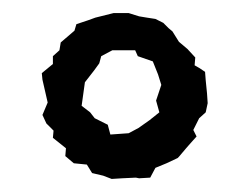

<svg xmlns="http://www.w3.org/2000/svg" viewBox="-20 -693 382 294"><path d="M210 -421 193 -420 188 -421 167 -420 151 -419 138 -424 121 -428 113 -441 93 -443 80 -454 81 -466 61 -482 62 -493 51 -504 45 -517 53 -536 45 -571 44 -581 61 -595V-607L71 -616L73 -628L94 -646L97 -656L115 -662L126 -666L154 -673H177L193 -668L205 -666L218 -664L230 -658L238 -650L244 -645L254 -629L267 -618L279 -605L278 -593L285 -589L294 -583L295 -570L297 -550L298 -535L295 -521L285 -512L276 -494L281 -484L272 -474L265 -466L254 -453L252 -451L235 -443L218 -436ZM149 -487 177 -489 192 -497 209 -509 224 -521 219 -539 227 -563 222 -579 214 -599 191 -607 187 -616H152L135 -607L132 -596L124 -585L110 -567L105 -531L118 -521L125 -512L145 -502Z"/></svg>

Font: Winky Rough Light
Style: Regular
Weight: 300
Designer: Simon Atzbach
Foundry: typofactur
Version: Version 1.206; ttfautohint (v1.8.4.7-5d5b)